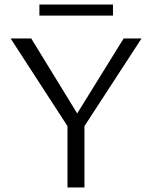

<svg xmlns="http://www.w3.org/2000/svg" viewBox="-20 -828 672 848"><path d="M278 -271 27 -658H118L321 -327L526 -658H605L353 -271V0H278ZM154 -808H479V-759H154Z"/></svg>

Font: LXGW Bright TC
Style: Regular
Weight: 400
Designer: Christian Thalmann (Catharsis Fonts)
Foundry: LXGW / Christian Thalmann (Catharsis Fonts) / Fontworks Inc.
Version: Version 5.501